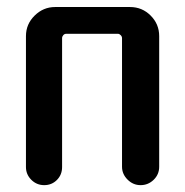

<svg xmlns="http://www.w3.org/2000/svg" viewBox="-20 -540 540 560"><path d="M55.7 -52.7V-434.6Q55.7 -469.7 81.1 -494.6Q106.4 -519.5 140.6 -519.5H359.4Q394.5 -519.5 419.4 -494.6Q444.3 -469.7 444.3 -434.6V-53.7Q444.3 -31.2 428.2 -15.6Q412.1 0 390.1 0Q368.2 0 352.1 -16.1Q335.9 -32.2 335.9 -53.7V-428.7Q335.9 -433.6 332 -437.5Q328.1 -441.4 324.2 -441.4H172.9Q168 -441.4 164.6 -437.5Q161.1 -433.6 161.1 -428.7V-52.7Q161.1 -30.3 146 -15.1Q130.9 0 108.9 0Q86.9 0 71.3 -15.6Q55.7 -31.2 55.7 -52.7Z"/></svg>

Font: Rounded-X Mgen+ 1mn medium
Style: Regular
Weight: 500
Designer: [Source Han Sans]
Ryoko NISHIZUKA  (kana & ideographs); Paul D. Hunt (Latin, Greek & Cyrillic); Wenlong ZHANG  (bopomofo
Version: Version 1.059.20150602